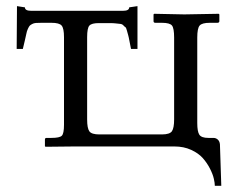

<svg xmlns="http://www.w3.org/2000/svg" viewBox="-20 -476 761 624"><path d="M300.8 -400.9Q277.8 -400.9 270.5 -392.8Q263.2 -384.8 263.2 -355V-87.9Q263.2 -59.1 270.5 -49.1Q277.8 -39.1 303.2 -39.1H505.9Q531.7 -39.1 538.8 -49.6Q545.9 -60.1 545.9 -87.9V-354Q545.9 -383.8 539.1 -392.8Q532.2 -401.9 505.9 -401.9H484.9Q479 -401.9 479 -407.2V-429.2L481 -431.2L579.1 -429.2L690.9 -431.2L692.9 -429.2V-407.2Q692.9 -402.3 687 -401.9H662.1Q636.2 -401.9 628.7 -392.8Q621.1 -383.8 621.1 -354V-76.2Q621.1 -48.3 627.9 -38.1Q634.8 -27.8 657.2 -27.8H673.8Q681.6 -27.8 687.7 -22.5Q693.8 -17.1 694.8 -6.8L699.2 127.9H678.2Q678.2 119.1 675 105Q671.9 90.8 662.4 72Q652.8 53.2 638.9 37.6Q625 22 601.1 11Q577.1 0 546.9 0H221.2L127.9 1L126 -1V-22Q126 -27.8 130.9 -27.8H147Q173.8 -27.8 180.9 -34.9Q188 -42 188 -70.8V-355Q188 -383.8 180.4 -392.8Q172.9 -401.9 147 -401.9H115.2Q104 -401.9 96.9 -401.4Q89.8 -400.9 84.5 -397.9Q79.1 -395 76.7 -392.6Q74.2 -390.1 70.6 -382.1Q66.9 -374 65.9 -367.4Q64.9 -360.8 61 -345.5Q57.1 -330.1 54.2 -316.9H34.2L35.2 -456.1L61 -452.1Q61 -440.9 81.1 -440.9H379.9Q399.9 -440.9 399.9 -452.1L426.8 -456.1V-316.9H405.8Q403.8 -325.7 400.9 -341.8Q397.9 -357.9 396.5 -362.1Q395 -366.2 392.6 -376.2Q390.1 -386.2 387.5 -387.7Q384.8 -389.2 380.9 -393.6Q377 -397.9 370.4 -398.4Q363.8 -398.9 356.4 -399.9Q349.1 -400.9 336.9 -400.9Z"/></svg>

Font: Linux Libertine Display
Style: Regular
Weight: 400
Designer: Philipp H. Poll
Foundry: Philipp H. Poll
Version: Version 5.0.9